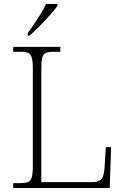

<svg xmlns="http://www.w3.org/2000/svg" viewBox="-20 -951 631 971"><path d="M47 0V-25H84Q109 -25 122 -30.5Q135 -36 140.5 -54.5Q146 -73 146 -109V-605Q146 -642 140.5 -660Q135 -678 122 -683.5Q109 -689 84 -689H47V-714H285V-689H251Q226 -689 212.5 -683.5Q199 -678 194 -660.5Q189 -643 189 -606V-30H443Q470 -30 483.5 -37.5Q497 -45 502 -61.5Q507 -78 509 -104L515 -207H542L535 0ZM120 -784Q135 -803 152.5 -829Q170 -855 186.5 -882Q203 -909 213 -931H270V-921Q261 -908 244 -888Q227 -868 206.5 -846Q186 -824 166 -804.5Q146 -785 130 -771H120Z"/></svg>

Font: Noto Serif Thai ExtraLight
Style: Regular
Weight: 250
Version: Version 2.001